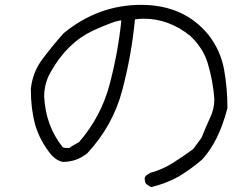

<svg xmlns="http://www.w3.org/2000/svg" viewBox="-20 -699 1040 791"><path d="M265 -89 275 -96 306 -114Q396 -218 431 -349Q466 -480 480 -615Q456 -615 361 -572Q255 -521 188 -401Q162 -355 162 -301Q168 -181 238 -93Q243 -89 265 -89ZM602 72 582 59Q576 49 576 35Q578 27 584 22.5Q590 18 593.5 16.5Q597 15 599 13Q648 0 691 -27Q734 -54 776 -85L810 -131Q827 -174 846 -215Q863 -250 863 -291Q858 -363 836 -438Q817 -501 764 -551Q676 -622 572 -622Q554 -622 536 -619Q522 -472 483.5 -326.5Q445 -181 340 -68Q296 -32 239 -32Q217 -35 193 -59Q144 -118 124 -188Q107 -253 107 -332Q114 -401 154.5 -455Q195 -509 242 -562Q385 -679 561 -679Q739 -679 840 -554Q889 -490 903 -413.5Q917 -337 917 -254Q882 -117 813 -42Q768 -3 715 29Q662 58 602 72Z"/></svg>

Font: Yozai
Style: Regular
Weight: 400
Designer: LXGW / Y.OzVox
Foundry: LXGW / Y.OzVox
Version: Version 0.861;October 22, 2024